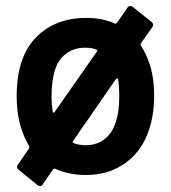

<svg xmlns="http://www.w3.org/2000/svg" viewBox="-20 -579 572 644"><path d="M452 -427Q469 -401 479 -372Q497 -324 497 -258Q497 -195 480 -144Q457 -73 401 -32.5Q345 8 268 8Q212 8 165 -13Q161 -14 158 -11L123 40Q120 45 114 45Q110 45 106 42L42 -10Q37 -15 37 -19Q37 -23 40 -27L78 -82Q79 -85 78 -89Q64 -111 53 -143Q36 -192 36 -257Q36 -321 52 -371Q75 -441 132 -480Q189 -519 269 -519Q324 -519 365 -500Q369 -499 372 -502L408 -554Q411 -559 417 -559Q420 -559 425 -556L489 -505Q494 -500 494 -496Q494 -493 491 -488L452 -433Q451 -430 452 -427ZM157 -205Q157 -201 159 -201Q161 -201 163 -203L305 -406Q308 -411 303 -413Q287 -419 266 -419Q228 -419 201 -398.5Q174 -378 163 -340Q153 -305 153 -256Q153 -226 157 -205ZM380 -256Q380 -290 376 -313Q375 -316 373 -316Q371 -316 369 -314L225 -106Q222 -101 227 -99Q244 -92 268 -92Q305 -92 331.5 -113Q358 -134 369 -172Q380 -204 380 -256Z"/></svg>

Font: Amber EN SemiBold
Style: Regular
Weight: 600
Designer: Jeremy Tribby
Foundry: Tribby Type
Version: Version 1.408 November 24, 2021